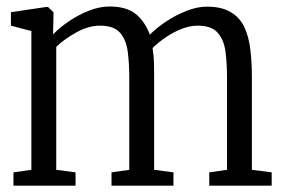

<svg xmlns="http://www.w3.org/2000/svg" viewBox="-20 -586 886 606"><path d="M22.5 0V-42L79 -50V-488L14.5 -505V-547.5L126 -564L132 -563.5L149 -547L147.5 -477.5Q166.5 -497.5 196.2 -518Q226 -538.5 260 -552Q294 -565.5 325.5 -565.5Q378 -565.5 407.2 -542.8Q436.5 -520 453 -476.5Q473.5 -497.5 503.8 -517.8Q534 -538 568.2 -551.5Q602.5 -565 632.5 -565Q680 -565 708.8 -547.5Q737.5 -530 751.5 -499.8Q765.5 -469.5 770.2 -429.2Q775 -389 775 -343.5V-50L837.5 -42V0H640.5V-42L696.5 -50V-340.5Q696.5 -385 691.8 -422.2Q687 -459.5 667.5 -482.2Q648 -505 604 -505Q579.5 -505 553.8 -495Q528 -485 504.2 -469Q480.5 -453 461.5 -434.5Q463.5 -422 464.8 -407.8Q466 -393.5 466.2 -377Q466.5 -360.5 466.5 -341.5V-50L527.5 -42V0H332V-42L388 -50V-342.5Q388 -386 383.2 -422.8Q378.5 -459.5 359.2 -482.2Q340 -505 295.5 -505Q259.5 -505 221 -483.8Q182.5 -462.5 157.5 -438V-50L218.5 -42V0Z"/></svg>

Font: Merriweather 24pt SemiCondensed Light
Style: Regular
Weight: 300
Width: 4
Designer: Eben Sorkin
Foundry: Eben Sorkin
Version: Version 2.100